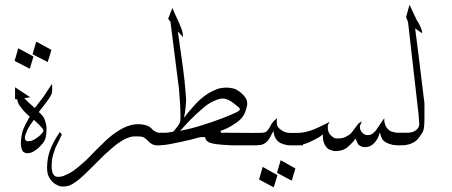

<svg xmlns="http://www.w3.org/2000/svg" viewBox="-20 -617 1917 815"><path d="M124 -108.4Q109.4 -89.8 99.1 -71.3Q96.2 -66.4 88.9 -47.9Q85 -37.1 85.4 -31.7Q85.9 -24.9 88.4 -22.5Q92.3 -17.6 98.1 -17.6Q104.5 -17.6 111.8 -19Q116.7 -20 127.4 -25.9Q136.7 -31.2 146 -39.1Q155.3 -46.9 162.1 -56.2Q166 -61 163.1 -67.4Q160.2 -73.2 147.5 -85.9Q133.3 -100.1 124 -108.4ZM83 -200.2 103.5 -179.7Q107.4 -175.8 127.9 -158.7Q149.9 -186.5 163.6 -205.1L201.2 -261.7Q201.2 -255.9 201.4 -249.5Q201.7 -243.2 201.7 -237.8Q201.7 -231 200.7 -225.6Q199.7 -218.8 197.8 -215.3Q194.8 -209.5 188 -198.7Q171.4 -174.8 144.5 -141.6Q146.5 -139.6 149.4 -137Q152.3 -134.3 153.8 -132.8Q163.6 -123 167.5 -114.7Q172.4 -104 175.8 -88.4Q178.2 -77.1 177.2 -60.5Q176.3 -40.5 173.3 -30.8Q169.9 -19 161.1 -8.3Q148.4 7.3 138.2 15.1Q125.5 24.9 117.2 28.8Q109.9 32.2 99.6 33.2Q90.8 34.2 86.4 31.7Q79.1 28.3 75.7 23.9Q74.2 22 72.3 16.6Q70.3 9.8 69.3 2.9Q68.8 -0.5 68.6 -8.1Q68.4 -15.6 68.8 -19Q71.3 -43 74.2 -53.7Q78.1 -69.8 89.4 -91.3Q92.8 -98.1 98.4 -107.7Q104 -117.2 106.4 -122.1Q103.5 -124.5 94.2 -132.8Q86.9 -139.6 80.1 -147Q68.8 -160.2 62 -170.9Q57.6 -177.2 55.7 -184.1Q55.2 -186 54.2 -189.7Q53.2 -193.4 52.7 -195.3L43.9 -196.3V-246.6L108.4 -204.1ZM198.2 -405.3 182.6 -353.5 118.2 -386.7 133.8 -440.4ZM122.1 -377 106.4 -325.2 42 -358.4 57.6 -412.1Z M605 -22.5Q596.7 -29.8 592.3 -32.7Q587.4 -35.6 579.6 -37.1Q574.2 -38.1 553.2 -38.1Q541 -38.1 531.7 -35.2Q513.2 -29.3 500.5 -21.5Q476.1 -6.3 464.4 3.9Q436 28.3 421.9 41.5Q407.2 55.7 380.9 82.3Q354.5 108.9 336.4 126Q315.4 145.5 303.2 153.8Q284.2 167.5 271.5 171.4Q260.7 174.8 246.1 174.8Q235.4 174.8 227.1 170.9Q213.9 165 206.1 158.2Q196.8 150.4 189.9 138.2Q182.6 126 180.7 110.4Q179.7 104 179.7 93.8Q179.7 84 181.2 69.3Q183.6 46.9 190.4 25.9Q196.8 6.3 210 -17.6Q218.3 -33.2 233.9 -56.6L242.7 -45.9Q240.2 -42 237.5 -35.9Q234.9 -29.8 233.9 -27.8Q216.8 6.3 215.3 10.3Q204.1 41.5 201.7 55.2Q200.2 62.5 199.2 85Q198.7 101.1 202.1 113.3Q203.6 119.6 209 126.5Q212.4 130.9 217.3 132.3Q225.1 134.3 230.5 133.8Q241.2 132.8 249.5 129.9Q274.4 119.6 289.6 109.4Q310.5 94.7 341.3 66.9Q355.5 53.7 375.2 33Q395 12.2 407.2 1Q412.1 -3.9 419.9 -11.5Q427.7 -19 432.1 -23.2Q436.5 -27.3 443.4 -33.2Q450.2 -39.1 458 -44.9Q485.4 -65.4 509.8 -76.7Q527.3 -85 550.8 -88.9Q555.7 -89.8 566.9 -89.8Q578.1 -89.8 583 -88.9Q596.2 -86.9 606.4 -83Q617.7 -78.1 622.6 -72.3L625.5 -68.8Q630.9 -63.5 632.3 -62.5Q633.8 -61.5 645.5 -55.7Q649.9 -53.7 653.8 -53.7H660.2V0H647Q642.1 0 639.2 -0.5Q632.8 -2 627.9 -3.9Q625 -5.4 616.2 -11.2Z M850.1 -35.2 829.6 -34.7Q788.1 -22.9 743.2 -13.7Q690.4 -2.4 676.3 -1.5Q657.2 0 647.9 0V-53.7Q647.9 -53.7 679.7 -53.7Q679.7 -53.7 687.5 -53.7Q710.9 -56.2 716.3 -59.1Q718.3 -60.5 720.9 -64Q723.6 -67.4 727.3 -72.5Q731 -77.6 733.4 -80.6Q742.2 -92.3 744.1 -97.7Q746.1 -103.5 746.1 -122.1Q745.6 -170.9 742.2 -207Q741.7 -210.9 740.5 -228.8Q739.3 -246.6 737.3 -258.3L703.6 -524.4L693.8 -537.1L711.4 -583Q715.3 -573.7 724.6 -553.7Q742.2 -517.6 751.5 -491.7Q756.8 -476.1 757.3 -459.5L734.9 -483.4Q739.3 -448.7 748.8 -384.8Q758.3 -320.8 763.2 -275.9Q765.1 -260.3 766.6 -237.5Q768.1 -214.8 769.5 -202.6Q770 -198.7 770 -191.9Q770 -186.5 769 -177.5Q768.1 -168.5 768.1 -163.1Q765.6 -136.2 760.7 -117.2Q764.6 -121.1 770.8 -129.4Q776.9 -137.7 780.3 -141.6Q785.2 -147 794.4 -157.7Q803.7 -168.5 811.5 -176.8Q826.2 -192.9 844.7 -207Q864.3 -222.2 885.3 -231.9Q903.3 -240.7 918.5 -243.2Q932.1 -245.1 940.9 -245.1Q949.7 -245.1 958 -243.7Q971.2 -241.7 976.6 -239.7Q981.9 -237.8 992.2 -231Q1009.3 -220.2 1021 -203.6Q1028.3 -193.8 1029.3 -181.2Q1030.3 -170.9 1025.4 -155.3Q1021 -138.7 1014.2 -127.9Q1007.3 -116.2 998 -107.9Q990.2 -100.6 981.9 -95.2Q966.8 -85.4 960.4 -81.5Q954.1 -77.6 944.1 -72.8Q934.1 -67.9 920.4 -63Q919.4 -62.5 918 -62Q916.5 -61.5 915.5 -61.5L918.5 -53.7L1060.5 -52.7V0H965.3Q917 -2.4 896 -5.4Q879.9 -7.8 868.2 -12.2Q861.8 -15.1 855.5 -21.5Q854 -22.5 850.1 -35.2ZM744.6 -61.5Q793.5 -71.8 822.3 -80.6Q879.9 -98.1 921.9 -114.3Q964.8 -130.9 981.9 -139.6Q994.1 -145.5 997.1 -149.9Q1000 -155.3 994.6 -160.2Q975.6 -176.3 970.7 -179.7Q950.2 -194.8 936.5 -197.3Q930.7 -198.7 924.8 -198.7Q914.1 -198.7 898.9 -192.9Q870.1 -181.6 850.1 -165Q808.1 -129.9 775.4 -95.2Z M1266.6 -52.7V0H1211.4Q1203.6 0 1198.7 -1Q1198.7 -1 1183.1 -4.9Q1170.9 -9.3 1169.4 -10.3Q1160.2 -16.1 1155.3 -22Q1148.9 -29.8 1145 -40Q1142.1 -48.3 1140.6 -61.5Q1138.7 -58.6 1135.7 -51.8Q1130.9 -41.5 1126 -33.2Q1119.6 -22 1113.8 -16.6Q1108.9 -11.7 1101.6 -7.3Q1093.8 -2.4 1087.4 -2Q1075.2 -0.5 1067.9 0H1039.6V-52.7Q1071.3 -52.7 1089.4 -53.2Q1095.2 -53.2 1101.6 -54.7Q1106.9 -55.7 1110.4 -58.1Q1110.8 -58.6 1112.1 -59.8Q1113.3 -61 1114.3 -61.8Q1115.2 -62.5 1115.7 -63.5Q1122.1 -72.3 1123.5 -74.2Q1125.5 -77.6 1127.9 -82.3Q1130.4 -86.9 1132.3 -90.3Q1138.2 -99.1 1141.1 -102.1Q1142.6 -104 1155.3 -115.2Q1154.8 -108.4 1154.8 -100.6Q1154.8 -90.3 1156.2 -85.9Q1159.7 -77.6 1162.6 -74.2Q1166 -70.3 1180.2 -61Q1187 -56.6 1194.8 -54.7Q1199.2 -53.7 1209.5 -52.7ZM1233.9 98.1 1218.3 149.9 1155.8 116.7 1171.4 63ZM1157.7 126.5 1142.1 178.2 1079.6 145 1095.2 91.3Z M1684.1 -52.7V0Q1670.9 0 1663.1 -0.5Q1649.9 -1.5 1647.5 -2Q1629.9 -5.9 1617.7 -12.7Q1606 -20 1602.1 -27.3Q1599.6 -31.7 1596.4 -42Q1593.3 -52.2 1592.3 -54.7Q1590.8 -51.3 1589.1 -45.4Q1587.4 -39.6 1585.4 -34.9Q1583.5 -30.3 1581.1 -26.4Q1573.2 -13.2 1562 -3.9Q1552.2 3.9 1541 6.3Q1528.3 8.8 1520 6.8Q1507.8 3.4 1500.5 -4.4Q1498.5 -6.8 1488.8 -29.3Q1484.9 -22 1480.5 -17.1Q1468.3 -3.4 1456.1 6.8Q1446.3 15.6 1436 19Q1419.9 24.4 1403.8 24.4Q1394 24.4 1379.9 18.6Q1368.2 13.7 1360.4 0.5Q1353.5 -10.7 1351.1 -27.8Q1350.1 -34.7 1350.1 -46.9Q1341.8 -39.1 1333.5 -34.2Q1314 -22.9 1291.5 -12.7Q1277.8 -6.3 1258.3 -2.4Q1246.1 0 1232.9 0V-52.7Q1245.6 -52.7 1251.5 -53.2Q1268.1 -54.7 1275.9 -56.6Q1297.9 -61.5 1314.9 -68.8Q1343.8 -81.1 1379.4 -99.6Q1374.5 -91.8 1373 -88.9Q1370.6 -84.5 1371.6 -71.8Q1372.6 -60.5 1375.5 -54.7Q1379.9 -45.4 1387.2 -39.6Q1397.9 -30.3 1403.8 -29.8Q1407.7 -29.3 1415.5 -29.3Q1428.2 -29.3 1436 -31.7Q1447.8 -35.2 1460.9 -43.9Q1472.2 -51.8 1481 -65.4L1502.4 -93.8L1516.1 -101.6Q1512.2 -92.8 1511.2 -90.3Q1510.7 -89.4 1509.5 -86.7Q1508.3 -84 1508.3 -83.5Q1508.3 -83 1507.8 -78.9Q1507.3 -74.7 1508.3 -71.3Q1508.8 -65.4 1515.6 -56.2Q1519.5 -50.8 1528.3 -45.9Q1535.6 -42 1550.3 -44.4Q1555.2 -44.9 1563 -51.3Q1573.7 -59.1 1579.6 -69.3L1611.3 -115.7Q1610.4 -104.5 1612.3 -97.2Q1616.2 -80.6 1623.5 -72.3Q1632.8 -61.5 1640.6 -59.1Q1651.9 -55.2 1664.1 -53.7Q1671.4 -52.7 1684.1 -52.7Z M1756.8 -130.4 1711.9 -524.4 1703.6 -543.9 1718.3 -596.7 1749.5 -530.8Q1763.2 -510.7 1770 -489.3Q1771.5 -484.9 1772 -475.6L1742.2 -496.6Q1757.8 -376.5 1778.8 -201.7Q1781.7 -182.6 1781.7 -174.8Q1781.7 -174.8 1781.7 -149.4Q1781.7 -149.4 1781.7 -136.2Q1781.7 -136.2 1781.7 -128.4Q1781.7 -128.4 1781.7 -115.7Q1781.7 -69.3 1774.4 -56.6Q1769.5 -47.9 1760.5 -35.6Q1751.5 -23.4 1745.6 -19Q1731 -8.3 1713.9 -3.9Q1701.7 -1 1699.7 -1Q1690.9 0 1666 0V-53.7H1715.3Q1731.4 -55.7 1736.3 -58.6Q1748.5 -65.4 1752.4 -70.8Q1759.3 -79.1 1759.8 -89.8Z"/></svg>

Font: LaylaThuluth
Style: Regular
Weight: 400
Version: Version 2.0